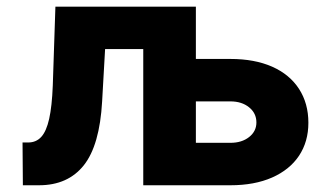

<svg xmlns="http://www.w3.org/2000/svg" viewBox="-20 -550 971 570"><path d="M46.9 -127H63.5Q87.4 -127 102.5 -143.6Q117.7 -160.2 126 -197.3Q134.3 -234.4 136.7 -295.9L144.5 -530.3H561.5V-375H664.1Q735.8 -375 787.8 -352.1Q839.8 -329.1 867.7 -286.1Q895.5 -243.2 895.5 -185.5Q895.5 -129.4 867.7 -87.6Q839.8 -45.9 787.6 -22.9Q735.4 0 664.1 0H405.3V-404.3H292L283.2 -249Q275.9 -118.7 228.8 -59.3Q181.6 0 95.7 0H47.9ZM664.1 -126Q697.8 -126 719.5 -143.1Q741.2 -160.2 741.2 -186.5Q741.2 -213.9 719.5 -231.4Q697.8 -249 664.1 -249H561.5V-126Z"/></svg>

Font: Pretendard ExtraBold
Style: Regular
Weight: 800
Designer: Base glyphs from Inter by Rasmus Andersson; Hangeul glyphs from Noto Sans CJK(Source Han Sans) by Jang Soo-young and Kan
Foundry: Kil Hyung-jin
Version: Version 1.309